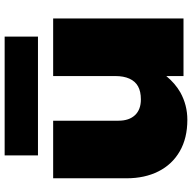

<svg xmlns="http://www.w3.org/2000/svg" viewBox="-20 -810 846 847"><g transform="rotate(-90 403.5 -386.0)"><path d="M299 17Q218 17 160 -16.5Q102 -50 71.5 -110.5Q41 -171 41 -251V-575H295V-287Q295 -240 319.5 -214Q344 -188 389 -188Q424 -188 446.5 -200.5Q469 -213 480.5 -238.5Q492 -264 492 -301V-575H746V0H492V-76Q460 -37 420 -14Q364 17 299 17ZM142 -642V-789H666V-642Z"/></g></svg>

Font: Bounded
Style: Regular
Weight: 900
Designer: Vlad Churkin
Version: Version 1.0